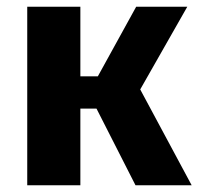

<svg xmlns="http://www.w3.org/2000/svg" viewBox="-20 -551 590 571"><path d="M537 -531 397 -285 550 0H383L267 -228H219V0H61V-531H219V-324H271L385 -531Z"/></svg>

Font: FiraGO
Style: Bold
Weight: 700
Designer: bBox Type
Foundry: bBox Type GmbH
Version: Version 1.001;PS 001.001;hotconv 1.0.88;makeotf.lib2.5.64775